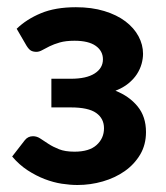

<svg xmlns="http://www.w3.org/2000/svg" viewBox="-20 -513 467 540"><path d="M26.9 -432.1Q54.7 -459 95.2 -475.8Q135.7 -492.7 193.4 -492.7Q238.3 -492.7 273.4 -481.9Q308.6 -471.2 332.8 -452.9Q356.9 -434.6 369.6 -410.9Q382.3 -387.2 382.3 -361.8Q382.3 -348.1 378.2 -333.3Q374 -318.4 365 -304.4Q356 -290.5 341.1 -278.3Q326.2 -266.1 304.7 -257.8Q343.3 -242.7 366.9 -213.9Q390.6 -185.1 390.6 -141.6Q390.6 -106 374.3 -78.4Q357.9 -50.8 330.8 -31.7Q303.7 -12.7 269 -2.7Q234.4 7.3 197.8 7.3Q177.2 7.3 153.6 3.7Q129.9 0 105.7 -9.3Q81.5 -18.6 57.9 -33.9Q34.2 -49.3 14.2 -72.8L49.8 -118.7Q58.6 -129.9 72.8 -129.9Q84 -129.9 94 -123Q104 -116.2 116.5 -108.2Q128.9 -100.1 146 -93.3Q163.1 -86.4 189.5 -86.4Q231 -86.4 251.7 -105.2Q272.5 -124 272.5 -152.3Q272.5 -179.7 250.5 -195.3Q228.5 -210.9 179.2 -210.9H124.5V-291.5H179.2Q223.1 -291.5 246.3 -306.4Q269.5 -321.3 269.5 -346.2Q269.5 -369.6 249.3 -384Q229 -398.4 189.5 -398.4Q165 -398.4 148.2 -393.6Q131.3 -388.7 119.4 -382.8Q107.4 -377 98.9 -372.1Q90.3 -367.2 82.5 -367.2Q73.7 -367.2 67.6 -370.4Q61.5 -373.5 54.7 -384.3Z"/></svg>

Font: Carlito
Style: Bold
Weight: 700
Designer: Lukasz Dziedzic
Foundry: tyPoland Lukasz Dziedzic
Version: Version 1.104